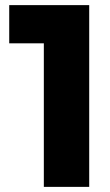

<svg xmlns="http://www.w3.org/2000/svg" viewBox="-20 -729 430 749"><path d="M151 0V-709H328V0ZM16 -560V-709H318V-560Z"/></svg>

Font: Outfit Thin ExtraBold
Style: Regular
Weight: 800
Version: Version 1.100;gftools[0.9.27]